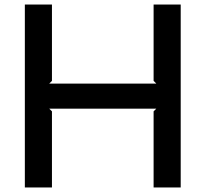

<svg xmlns="http://www.w3.org/2000/svg" viewBox="-20 -830 910 850"><path d="M780 0H660V-337L672 -349H198L210 -337V0H90V-810H210V-472L198 -460H672L660 -472V-810H780Z"/></svg>

Font: Sinkin Sans 500 Medium
Style: 500 Medium
Weight: 500
Designer: Keith Bates
Foundry: K-Type
Version: Sinkin Sans (version 1.0)  by Keith Bates   •   © 2014   www